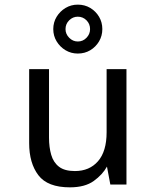

<svg xmlns="http://www.w3.org/2000/svg" viewBox="-20 -793 672 825"><path d="M280.3 12Q184.6 12 145 -40Q105.3 -92 105.3 -178V-496H190.6V-201.8Q190.6 -160.3 200.1 -127.7Q209.5 -95.1 233.5 -76.6Q257.5 -58 301.8 -58Q364.3 -58 401.2 -100.3Q438.1 -142.7 438.1 -224.8V-496H523.4V0H454.1L439.6 -77.2Q421.1 -43.1 383 -15.5Q344.9 12 280.3 12ZM314.2 -562.9Q285.5 -562.9 261.6 -577.1Q237.7 -591.4 223.3 -615.3Q208.9 -639.1 208.9 -668Q208.9 -697.1 223.3 -720.8Q237.7 -744.5 261.5 -758.8Q285.3 -773.1 314.2 -773.1Q344.1 -773.1 367.9 -758.9Q391.6 -744.6 405.7 -720.9Q419.7 -697.1 419.7 -668Q419.7 -639.1 405.7 -615.3Q391.6 -591.4 367.8 -577.1Q344.1 -562.9 314.2 -562.9ZM314.4 -614.7Q336.4 -614.7 351.7 -630.7Q367 -646.6 367 -667.9Q367 -690.2 351.7 -705.7Q336.3 -721.3 314.2 -721.3Q293.1 -721.3 277.3 -705.8Q261.5 -690.2 261.5 -667.9Q261.5 -646.6 277.4 -630.6Q293.2 -614.7 314.4 -614.7Z"/></svg>

Font: Atkinson Hyperlegible Mono ExtraLight
Style: Regular
Weight: 200
Monospace: yes
Designer: Elliott Scott, Megan Eiswerth, Linus Boman, Theodore Petrosky, Letters from Sweden
Foundry: Applied Design Works, Letters from Sweden
Version: Version 2.001